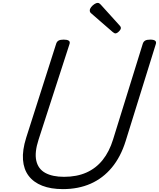

<svg xmlns="http://www.w3.org/2000/svg" viewBox="-20 -1289 1099 1328"><path d="M415 19Q332 19 272 -4.5Q212 -28 178 -73Q144 -118 139 -184Q134 -250 161 -336L369 -988Q374 -1002 385.5 -1008.5Q397 -1015 421 -1015Q444 -1015 455 -1008Q466 -1001 461 -985L247 -324Q218 -235 231 -177.5Q244 -120 293.5 -93Q343 -66 423 -66Q511 -66 577.5 -95.5Q644 -125 690 -182.5Q736 -240 762 -324L968 -988Q973 -1002 984.5 -1008.5Q996 -1015 1019 -1015Q1067 -1015 1058 -985L849 -313Q815 -204 753.5 -130Q692 -56 607 -18.5Q522 19 415 19ZM778 -1058Q774 -1058 769 -1061Q764 -1064 759 -1068L616 -1192Q606 -1200 603.5 -1205Q601 -1210 601 -1217Q601 -1228 610.5 -1240Q620 -1252 633 -1260.5Q646 -1269 655 -1269Q662 -1269 666.5 -1266Q671 -1263 676 -1258L808 -1112Q814 -1105 815 -1101.5Q816 -1098 816 -1095Q816 -1085 802.5 -1071.5Q789 -1058 778 -1058Z"/></svg>

Font: Playwrite AU TAS
Style: Regular
Weight: 400
Designer: Veronika Burian, José Scaglione
Foundry: TypeTogether
Version: Version 1.002